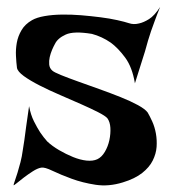

<svg xmlns="http://www.w3.org/2000/svg" viewBox="-20 -578 506 558"><path d="M445.3 -557.6Q436.5 -536.1 430.2 -518.6Q423.8 -501 418.9 -487.3Q414.1 -471.7 410.2 -460Q406.2 -446.3 401.4 -428.7Q396.5 -413.1 389.2 -390.1Q381.8 -367.2 372.1 -335.9Q364.3 -382.8 343.8 -410.6Q323.2 -438.5 301.8 -454.1Q276.4 -471.7 247.1 -479.5Q194.3 -488.3 170.9 -477.5Q147.5 -466.8 139.6 -450.2Q135.7 -443.4 131.3 -433.1Q127 -422.9 124.5 -412.1Q122.1 -401.4 123 -390.6Q124 -379.9 131.8 -373Q136.7 -368.2 157.2 -359.9Q177.7 -351.6 206.5 -341.3Q235.4 -331.1 268.1 -319.3Q300.8 -307.6 330.1 -295.9Q359.4 -284.2 380.9 -272.5Q402.3 -260.7 409.2 -251Q415 -241.2 422.4 -225.1Q429.7 -209 433.1 -189.9Q436.5 -170.9 435.1 -150.9Q433.6 -130.9 423.8 -111.3Q414.1 -91.8 393.1 -75.2Q372.1 -58.6 336.9 -47.9Q295.9 -35.2 257.8 -41Q219.7 -46.9 188 -58.6Q156.2 -70.3 132.8 -81.5Q109.4 -92.8 99.6 -90.8Q88.9 -88.9 75.2 -80.1Q61.5 -71.3 49.3 -62Q37.1 -52.7 28.3 -45.4Q19.5 -38.1 19.5 -40Q19.5 -42 22.9 -51.8Q26.4 -61.5 30.8 -75.7Q35.2 -89.8 39.6 -106.9Q43.9 -124 45.9 -139.6Q47.9 -152.3 50.8 -170.9Q52.7 -187.5 56.2 -211.4Q59.6 -235.4 64.5 -269.5Q69.3 -244.1 78.6 -225.6Q87.9 -207 96.7 -193.4Q107.4 -177.7 117.2 -167Q131.8 -153.3 151.9 -141.6Q171.9 -129.9 192.4 -121.6Q212.9 -113.3 231.4 -111.3Q250 -109.4 262.7 -115.2Q275.4 -121.1 284.7 -136.7Q293.9 -152.3 297.9 -170.9Q301.8 -189.5 300.8 -206.5Q299.8 -223.6 292 -234.4Q286.1 -241.2 265.1 -252Q244.1 -262.7 215.3 -275.4Q186.5 -288.1 154.8 -301.8Q123 -315.4 95.2 -329.6Q67.4 -343.8 49.3 -356.9Q31.2 -370.1 29.3 -380.9Q27.3 -396.5 26.4 -415.5Q25.4 -434.6 28.8 -453.6Q32.2 -472.7 42.5 -490.2Q52.7 -507.8 73.2 -519.5Q86.9 -527.3 109.4 -531.2Q131.8 -535.2 159.2 -535.6Q186.5 -536.1 215.8 -533.7Q245.1 -531.2 272 -527.8Q298.8 -524.4 320.8 -519.5Q342.8 -514.6 354.5 -510.7Q368.2 -505.9 383.8 -509.8Q397.5 -512.7 413.1 -522.5Q428.7 -532.2 445.3 -557.6Z"/></svg>

Font: Lakki Reddy
Style: Regular
Weight: 400
Designer: Appaji Ambarisha Darbha
Version: Version 1.0.4; ttfautohint (v1.2.42-39fb)